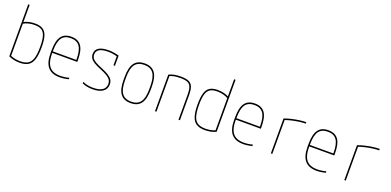

<svg xmlns="http://www.w3.org/2000/svg" viewBox="-1 -1588 5003 2457"><g transform="rotate(20 2500.0 -360.0)"><path d="M239 10Q193 10 155 1Q117 -8 88 -22V-730H108V-22L97 -40Q126 -26 162.5 -18Q199 -10 239 -10Q306 -10 345 -34.5Q384 -59 401 -116Q418 -173 418 -270Q418 -361 403 -413.5Q388 -466 353 -488Q318 -510 257 -510Q214 -510 175.5 -500.5Q137 -491 107 -473L97 -490Q129 -510 170 -520Q211 -530 257 -530Q324 -530 363.5 -505Q403 -480 420.5 -423Q438 -366 438 -270Q438 -168 418.5 -106.5Q399 -45 355.5 -17.5Q312 10 239 10Z M783 10Q675 10 622.5 -51.5Q570 -113 570 -240V-280Q570 -409 613.5 -469.5Q657 -530 750 -530Q843 -530 886.5 -469.5Q930 -409 930 -280V-252H580V-272H920L910 -262V-280Q910 -402 871.5 -456Q833 -510 750 -510Q667 -510 628.5 -456Q590 -402 590 -280V-240Q590 -161 610.5 -110Q631 -59 674 -34.5Q717 -10 783 -10Q813 -10 845 -14.5Q877 -19 904 -27V-6Q876 1 844 5.5Q812 10 783 10Z M1231 10Q1191 10 1156.5 3Q1122 -4 1090 -18V-39Q1123 -24 1157 -17Q1191 -10 1231 -10Q1314 -10 1357 -39Q1400 -68 1400 -123Q1400 -153 1385.5 -176Q1371 -199 1336.5 -220.5Q1302 -242 1242 -266Q1182 -290 1146.5 -312Q1111 -334 1095.5 -359Q1080 -384 1080 -416Q1080 -473 1125 -501.5Q1170 -530 1260 -530Q1293 -530 1323.5 -525.5Q1354 -521 1400 -509V-370H1380V-511L1395 -490Q1350 -501 1321 -505.5Q1292 -510 1260 -510Q1178 -510 1139 -486.5Q1100 -463 1100 -416Q1100 -389 1113.5 -368Q1127 -347 1159.5 -327.5Q1192 -308 1249 -285Q1312 -260 1349.5 -236Q1387 -212 1403.5 -185Q1420 -158 1420 -123Q1420 -59 1371 -24.5Q1322 10 1231 10Z M1750 10Q1655 10 1610 -50.5Q1565 -111 1565 -240V-280Q1565 -409 1610 -469.5Q1655 -530 1750 -530Q1845 -530 1890 -469.5Q1935 -409 1935 -280V-240Q1935 -111 1890 -50.5Q1845 10 1750 10ZM1750 -10Q1836 -10 1875.5 -64.5Q1915 -119 1915 -240V-280Q1915 -401 1875.5 -455.5Q1836 -510 1750 -510Q1664 -510 1624.5 -455.5Q1585 -401 1585 -280V-240Q1585 -119 1624.5 -64.5Q1664 -10 1750 -10Z M2080 -498Q2115 -515 2154 -522.5Q2193 -530 2242 -530Q2310 -530 2349 -513Q2388 -496 2404 -454.5Q2420 -413 2420 -340V0H2400V-340Q2400 -408 2386.5 -444.5Q2373 -481 2339 -495.5Q2305 -510 2242 -510Q2211 -510 2184 -507Q2157 -504 2134 -497.5Q2111 -491 2089 -480L2100 -494V0H2080Z M2761 10Q2688 10 2644.5 -17.5Q2601 -45 2581.5 -106.5Q2562 -168 2562 -270Q2562 -366 2579.5 -423Q2597 -480 2636.5 -505Q2676 -530 2743 -530Q2789 -530 2830 -520Q2871 -510 2903 -490L2893 -473Q2863 -491 2825 -500.5Q2787 -510 2743 -510Q2683 -510 2647.5 -488Q2612 -466 2597 -413.5Q2582 -361 2582 -270Q2582 -173 2599 -116Q2616 -59 2655.5 -34.5Q2695 -10 2761 -10Q2801 -10 2837.5 -18Q2874 -26 2903 -40L2892 -22V-730H2912V-22Q2884 -8 2845.5 1Q2807 10 2761 10Z M3283 10Q3175 10 3122.5 -51.5Q3070 -113 3070 -240V-280Q3070 -409 3113.5 -469.5Q3157 -530 3250 -530Q3343 -530 3386.5 -469.5Q3430 -409 3430 -280V-252H3080V-272H3420L3410 -262V-280Q3410 -402 3371.5 -456Q3333 -510 3250 -510Q3167 -510 3128.5 -456Q3090 -402 3090 -280V-240Q3090 -161 3110.5 -110Q3131 -59 3174 -34.5Q3217 -10 3283 -10Q3313 -10 3345 -14.5Q3377 -19 3404 -27V-6Q3376 1 3344 5.5Q3312 10 3283 10Z M3658 -475Q3703 -492 3754 -504Q3805 -516 3855.5 -523Q3906 -530 3948 -530V-510Q3909 -510 3861.5 -503.5Q3814 -497 3765 -486Q3716 -475 3672 -459L3678 -470V0H3658Z M4283 10Q4175 10 4122.5 -51.5Q4070 -113 4070 -240V-280Q4070 -409 4113.5 -469.5Q4157 -530 4250 -530Q4343 -530 4386.5 -469.5Q4430 -409 4430 -280V-252H4080V-272H4420L4410 -262V-280Q4410 -402 4371.5 -456Q4333 -510 4250 -510Q4167 -510 4128.5 -456Q4090 -402 4090 -280V-240Q4090 -161 4110.5 -110Q4131 -59 4174 -34.5Q4217 -10 4283 -10Q4313 -10 4345 -14.5Q4377 -19 4404 -27V-6Q4376 1 4344 5.5Q4312 10 4283 10Z M4658 -475Q4703 -492 4754 -504Q4805 -516 4855.5 -523Q4906 -530 4948 -530V-510Q4909 -510 4861.5 -503.5Q4814 -497 4765 -486Q4716 -475 4672 -459L4678 -470V0H4658Z"/></g></svg>

Font: M PLUS Code Latin Thin
Style: Regular
Weight: 250
Designer: Coji Morishita
Foundry: UNDERFOREST DESIGN
Version: Version 1.002; ttfautohint (v1.8.3)